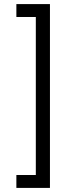

<svg xmlns="http://www.w3.org/2000/svg" viewBox="-20 -780 357 938"><path d="M224 -760V138H60V75H155V-697H60V-760Z"/></svg>

Font: Aneliza
Style: Regular
Weight: 400
Designer: Mike Abbink, Paul van der Laan, Pieter van Rosmalen
Foundry: Bold Monday
Version: Version 3.001;September 8, 2019;FontCreator 11.5.0.2425 64-b